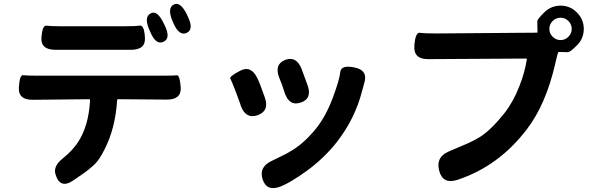

<svg xmlns="http://www.w3.org/2000/svg" viewBox="-20 -882 3040 987"><path d="M356 46Q288 92 265 13Q253 -28 302 -67Q351 -106 381 -151Q436 -235 443 -367Q443 -372 438 -372L149 -369Q73 -368 77 -433Q81 -498 99 -495.5Q117 -493 168 -493H823Q875 -493 889.5 -495Q904 -497 909 -433Q913 -369 836 -370L588 -372Q582 -372 582 -366Q573 -223 518 -115Q491 -61 468 -39Q438 -10 404 13ZM265 -626Q188 -626 193 -690Q198 -753 218.5 -750Q239 -747 295 -747H622Q676 -747 698.5 -750.5Q721 -754 725 -690Q730 -626 653 -626ZM820 -667Q781 -649 752 -719L748 -728Q719 -794 754 -813Q788 -832 821 -763L826 -753Q860 -685 820 -667ZM940 -713Q901 -695 871 -764L867 -773Q839 -840 872 -858Q906 -877 940 -809L945 -798Q978 -731 940 -713Z M1422 77Q1351 104 1330 40Q1310 -23 1375 -54L1418 -75Q1450 -90 1480 -108Q1547 -149 1606 -223Q1656 -286 1691 -380Q1725 -471 1729 -510.5Q1733 -550 1803 -535Q1874 -521 1852 -453Q1850 -448 1841 -413Q1805 -273 1714 -155Q1647 -69 1556 -3Q1471 58 1422 77ZM1305 -290Q1244 -268 1218 -338L1214 -351Q1201 -386 1188 -421Q1170 -467 1164 -478Q1158 -489 1214 -518Q1270 -548 1303 -480Q1316 -454 1341 -382Q1366 -312 1305 -290ZM1527 -355Q1467 -334 1443 -406Q1432 -443 1418 -476L1416 -481Q1388 -551 1446 -574Q1504 -596 1531 -526L1560 -447Q1587 -376 1527 -355Z M2330 43Q2257 66 2238 -3Q2219 -73 2284 -102L2389 -147Q2420 -161 2449 -179Q2505 -215 2572 -299Q2618 -357 2650 -439Q2678 -510 2688 -576Q2689 -581 2684 -581L2182 -578Q2105 -577 2110 -647Q2115 -717 2139 -713.5Q2163 -710 2224 -710L2739 -714Q2744 -714 2743 -719Q2742 -733 2742 -773Q2742 -783 2777.5 -818Q2813 -853 2862 -853Q2911 -853 2946 -817.5Q2981 -782 2981 -733Q2981 -684 2946 -649Q2911 -614 2901 -614Q2862 -614 2854 -615Q2849 -615 2847 -606Q2841 -585 2833 -549Q2785 -345 2691 -221Q2546 -28 2330 43ZM2861.5 -676Q2885 -676 2902 -693Q2919 -710 2919 -733.5Q2919 -757 2902 -774Q2885 -791 2861.5 -791Q2838 -791 2821 -774Q2804 -757 2804 -733.5Q2804 -710 2821 -693Q2838 -676 2861.5 -676Z"/></svg>

Font: Resource Han Rounded JP
Style: Bold
Weight: 700
Designer: Cyano Hao (round all glyphs); Ryoko NISHIZUKA 西塚涼子 (kana, bopomofo & ideographs); Paul D. Hunt (Latin, Greek & Cyrillic)
Foundry: Cyano Hao
Version: 0.990